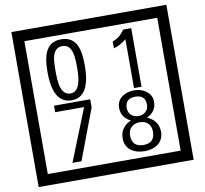

<svg xmlns="http://www.w3.org/2000/svg" viewBox="-106 -1075 1366 1281"><g transform="rotate(-10 577.5 -435.0)"><path d="M1103 90H53V-960H1103ZM1028 15V-885H128V15ZM497 -656Q497 -442 371 -442Q244 -442 244 -656Q244 -744 265 -789Q294 -855 371 -855Q448 -855 477 -789Q497 -745 497 -656ZM444 -656Q444 -723 435 -752Q420 -809 371 -809Q322 -809 306 -752Q298 -723 298 -656Q298 -587 306 -553Q322 -488 371 -488Q419 -488 435 -554Q444 -587 444 -656ZM845 -450H794V-781Q748 -743 708 -735V-781Q759 -798 790 -847H845ZM493 -372 364 -30H303L444 -383H248V-427H493ZM921 -132Q921 -79 882 -49Q846 -23 792 -23Q737 -23 701 -49Q661 -79 661 -132Q661 -207 736 -241Q673 -271 673 -337Q673 -384 710 -411Q744 -435 792 -435Q839 -435 872 -410Q910 -383 910 -337Q910 -271 845 -241Q921 -207 921 -132ZM860 -326Q860 -392 792 -392Q723 -392 723 -326Q723 -297 742.5 -279Q762 -261 792 -261Q821 -261 840.5 -279Q860 -297 860 -326ZM868 -143Q868 -178 847.5 -198.5Q827 -219 792 -219Q756 -219 734.5 -198.5Q713 -178 713 -143Q713 -65 792 -65Q868 -65 868 -143Z"/></g></svg>

Font: Unicode BMP Fallback SIL
Style: Regular
Weight: 400
Foundry: NRSI, SIL International
Version: Version 5.1 Based on Unicode 5.1